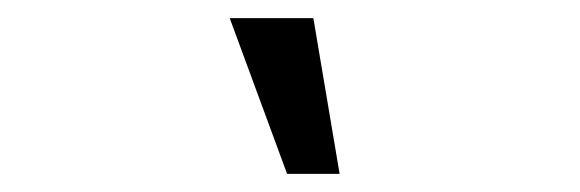

<svg xmlns="http://www.w3.org/2000/svg" viewBox="-20 -770 640 212"><path d="M297 -578 234 -749V-750H326L355 -578Z"/></svg>

Font: Foldit Medium
Style: Regular
Weight: 500
Version: Version 1.003